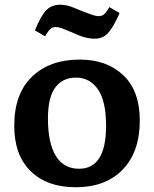

<svg xmlns="http://www.w3.org/2000/svg" viewBox="-20 -775 649 809"><path d="M299 14Q178 14 109 -54Q40 -122 40 -245Q40 -380 115 -452Q190 -524 316 -524Q430 -524 499.5 -458Q569 -392 569 -267Q569 -135 497 -60.5Q425 14 299 14ZM313 -64Q427 -64 427 -245Q427 -348 393 -398Q359 -448 300 -448Q244 -448 213 -406.5Q182 -365 182 -276Q182 -173 215 -118.5Q248 -64 313 -64ZM381 -612Q359 -612 338 -617.5Q317 -623 289 -636Q254 -651 240 -656Q226 -661 215 -661Q202 -661 192.5 -653Q183 -645 170 -622L127 -647Q153 -710 175.5 -732.5Q198 -755 233 -755Q254 -755 273 -749Q292 -743 321 -730Q352 -718 368 -712.5Q384 -707 396 -707Q410 -707 419 -715Q428 -723 441 -745L484 -720Q457 -659 435 -635.5Q413 -612 381 -612Z"/></svg>

Font: Literata 12pt SemiBold
Style: Regular
Weight: 600
Designer: Latin by Veronika Burian and Jose Scaglione. Greek by Irene Vlachou. Cyrillic by Vera Evstafieva.
Foundry: TypeTogether
Version: Version 3.002